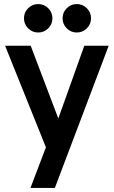

<svg xmlns="http://www.w3.org/2000/svg" viewBox="-20 -725 560 945"><path d="M206 0 5 -500H131L267 -142L395 -500H515L250 200H130ZM168 -565Q139 -565 118.5 -585.5Q98 -606 98 -635Q98 -664 118.5 -684.5Q139 -705 168 -705Q197 -705 217.5 -684.5Q238 -664 238 -635Q238 -606 217.5 -585.5Q197 -565 168 -565ZM358 -565Q329 -565 308.5 -585.5Q288 -606 288 -635Q288 -664 308.5 -684.5Q329 -705 358 -705Q387 -705 407.5 -684.5Q428 -664 428 -635Q428 -606 407.5 -585.5Q387 -565 358 -565Z"/></svg>

Font: PT Root UI Web Bold
Style: Regular
Weight: 700
Designer: Vitaly Kuzmin
Foundry: ParaType Ltd.
Version: Version 1.000W